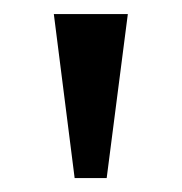

<svg xmlns="http://www.w3.org/2000/svg" viewBox="-20 -734 260 275"><path d="M57.1 -713.9H163.1L132.8 -479H86.9Z"/></svg>

Font: Fasthand
Style: Regular
Weight: 400
Designer: Danh Hong
Foundry: Danh Hong
Version: Version 1.01 May 24, 2012, initial release